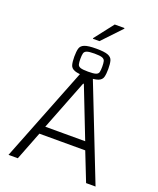

<svg xmlns="http://www.w3.org/2000/svg" viewBox="-186 -1169 1055 1279"><g transform="rotate(20 341.5 -529.0)"><path d="M33 0 304 -688H380L650 0H583L503 -203H178L99 0ZM199 -260H482L343 -616H338ZM341 -666Q284 -666 258.5 -675.5Q233 -685 227 -707Q221 -729 221 -765Q221 -801 227 -823Q233 -845 258.5 -855Q284 -865 341 -865Q399 -865 424.5 -855Q450 -845 456 -823Q462 -801 462 -765Q462 -729 456 -707Q450 -685 424.5 -675.5Q399 -666 341 -666ZM341 -702Q380 -702 396 -707.5Q412 -713 415.5 -726.5Q419 -740 419 -765Q419 -790 415.5 -804Q412 -818 396 -824Q380 -830 341 -830Q303 -830 287 -824Q271 -818 267.5 -804Q264 -790 264 -765Q264 -740 267.5 -726.5Q271 -713 287 -707.5Q303 -702 341 -702ZM297 -919V-924L401 -1058H470V-1053L343 -919Z"/></g></svg>

Font: Saira Light
Style: Regular
Weight: 300
Designer: Hector Gatti with collaboration of the Omnibus-Type team
Foundry: Omnibus-Type
Version: Version 1.100; ttfautohint (v1.8.3)